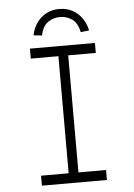

<svg xmlns="http://www.w3.org/2000/svg" viewBox="-59 -932 681 977"><g transform="rotate(-5 281.0 -444.0)"><path d="M115 0V-51H256V-649H115V-700H447V-649H306V-51H447V0ZM182 -761 139 -766Q147 -804 167 -831Q187 -858 216 -873Q245 -888 281 -888Q317 -888 346 -873Q375 -858 395 -831Q415 -804 423 -766L380 -761Q370 -809 342.5 -828Q315 -847 281 -847Q247 -847 219.5 -828Q192 -809 182 -761Z"/></g></svg>

Font: Lexend Exa ExtraLight
Style: Regular
Weight: 250
Designer: Bonnie Shaver-Troup, Thomas Jockin
Foundry: Lexend
Version: Version 1.007